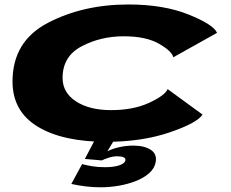

<svg xmlns="http://www.w3.org/2000/svg" viewBox="-20 -610 1004 836"><path d="M443.5 7.5Q252.5 7.5 143.5 -59Q34.5 -125.5 34.5 -255Q34.5 -430 188 -510.2Q341.5 -590.5 539 -590.5Q692 -590.5 801 -546.8Q910 -503 925 -467L734.5 -360.5Q729 -387 672.2 -419.5Q615.5 -452 519 -452Q418 -452 335.2 -408.2Q252.5 -364.5 252.5 -271Q252.5 -206.5 311 -168.5Q369.5 -130.5 463.5 -130.5Q560 -130.5 629 -162.2Q698 -194 710 -222L862 -111Q837 -73.5 716.8 -33Q596.5 7.5 443.5 7.5ZM418 205.5Q386.5 205.5 354.8 201.8Q323 198 290.5 191L337.5 104.5Q355.5 109.5 380.8 113.8Q406 118 436.5 118Q475.5 118 499.5 109.8Q523.5 101.5 526 88.5Q529 70.5 490 70.5Q472 70.5 453 76.8Q434 83 423.5 88.5L349.5 82L392.5 0H477L447.5 49Q467.5 38 498.5 31Q529.5 24 560 24Q608 24 636 42Q664 60 658 95.5Q653 123 629.8 143.8Q606.5 164.5 571.5 178.2Q536.5 192 496.5 198.8Q456.5 205.5 418 205.5Z"/></svg>

Font: Anybody UltraExpanded Regular
Style: Bold Italic
Weight: 700
Width: 9
Italic angle: -10°
Designer: Tyler Finck
Foundry: Etcetera Type Company
Version: Version 1.010; ttfautohint (v1.8.3) -l 8 -r 50 -G 200 -x 14 